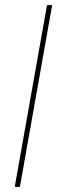

<svg xmlns="http://www.w3.org/2000/svg" viewBox="-20 -724 230 744"><path d="M37.1 0 162.1 -704.1H182.1L57.1 0Z"/></svg>

Font: SVN-Poppins Thin
Style: Italic
Weight: 100
Italic angle: -10°
Designer: Ninad Kale (Devanagari), Jonny Pinhorn (Latin)
Foundry: Indian Type Foundry
Version: Version 3.002 2017